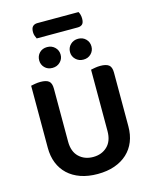

<svg xmlns="http://www.w3.org/2000/svg" viewBox="-140 -1058 938 1167"><g transform="rotate(-15 328.5 -474.5)"><path d="M182 -876Q178 -884 174 -895Q170 -906 170 -919Q170 -944 181 -954.5Q192 -965 210 -965H469Q474 -957 477 -945.5Q480 -934 480 -921Q480 -896 469.5 -886Q459 -876 440 -876ZM328 16Q268 16 221 -0.5Q174 -17 141.5 -47.5Q109 -78 92 -120.5Q75 -163 75 -216V-607Q83 -609 100.5 -612Q118 -615 135 -615Q171 -615 187.5 -602Q204 -589 204 -554V-221Q204 -158 239 -124.5Q274 -91 328 -91Q382 -91 417 -124.5Q452 -158 452 -221V-607Q461 -609 478 -612Q495 -615 512 -615Q548 -615 565 -602Q582 -589 582 -554V-216Q582 -163 565 -120.5Q548 -78 515 -47.5Q482 -17 435 -0.5Q388 16 328 16ZM297 -743Q297 -716 277.5 -697Q258 -678 229 -678Q199 -678 180.5 -697Q162 -716 162 -743Q162 -771 180.5 -790Q199 -809 229 -809Q258 -809 277.5 -790Q297 -771 297 -743ZM491 -743Q491 -716 472 -697Q453 -678 424 -678Q395 -678 375.5 -697Q356 -716 356 -743Q356 -771 375.5 -790Q395 -809 424 -809Q453 -809 472 -790Q491 -771 491 -743Z"/></g></svg>

Font: Baloo Paaji 2 SemiBold
Style: Regular
Weight: 600
Designer: Shuchita Grover, Noopur Datye and Ek Type
Foundry: Ek Type
Version: Version 1.640;hotconv 1.0.111;makeotfexe 2.5.65597; ttfautoh